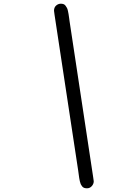

<svg xmlns="http://www.w3.org/2000/svg" viewBox="-20 -769 676 1038"><path d="M272 -710.9Q272 -729 283.4 -739Q294.9 -749 309.1 -749Q316.9 -749 323.5 -746.6Q330.1 -744.1 334.5 -738Q338.9 -731.9 342 -726.1Q345.2 -720.2 347.2 -710.2Q349.1 -700.2 350.6 -693.1Q352.1 -686 353.5 -673.6Q355 -661.1 356 -654.8L483.9 189.9L486.8 210.9Q486.8 225.1 476.3 237.1Q465.8 249 450.2 249Q441.4 249 434.8 246.6Q428.2 244.1 423.6 238Q418.9 231.9 416.5 226.6Q414.1 221.2 411.6 210.7Q409.2 200.2 408.2 193.1Q407.2 186 405.5 173.6Q403.8 161.1 402.8 153.8L274.9 -689Q272 -710 272 -710.9Z"/></svg>

Font: CMU Concrete
Style: BoldItalic
Weight: 700
Italic angle: -14.04°
Version: Version 0.7.0